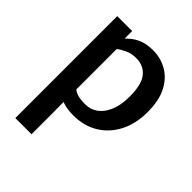

<svg xmlns="http://www.w3.org/2000/svg" viewBox="-224 -694 1071 1071"><g transform="rotate(45 312.0 -158.5)"><path d="M80.5 247V-557H198V-489L208 -477V-51L207 -22.5L208 68V247ZM298.5 8Q247 8 213.2 -4.5Q179.5 -17 169.5 -25L208 -106.5Q223 -93.5 246.5 -88Q270 -82.5 302 -82.5Q343 -82.5 375.5 -106Q408 -129.5 427.2 -174.8Q446.5 -220 447 -285Q448 -381.5 414.2 -424Q380.5 -466.5 320.5 -466.5Q284 -466.5 254.8 -452.8Q225.5 -439 208 -425.5L190 -489.5Q201.5 -501.5 221.8 -519.2Q242 -537 275 -550.5Q308 -564 358 -564Q417 -564 467.5 -535.2Q518 -506.5 548.5 -447.8Q579 -389 579 -299Q579 -207.5 544 -138.5Q509 -69.5 446 -30.8Q383 8 298.5 8Z"/></g></svg>

Font: Merriweather Sans Medium
Style: Regular
Weight: 500
Designer: Eben Sorkin
Foundry: Eben Sorkin
Version: Version 2.001